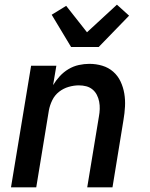

<svg xmlns="http://www.w3.org/2000/svg" viewBox="-20 -801 640 821"><path d="M27 0 113 -520H221L207 -437Q219 -457 235.5 -475Q252 -493 273 -505.5Q294 -518 317 -523Q340 -528 362 -528Q391 -528 417.5 -520Q444 -512 464 -494.5Q484 -477 495.5 -452.5Q507 -428 511.5 -401Q516 -374 514.5 -345.5Q513 -317 508 -288L461 0H353L403 -303Q406 -319 406.5 -335Q407 -351 404 -366.5Q401 -382 394 -395.5Q387 -409 375.5 -418.5Q364 -428 349 -432Q334 -436 317 -436Q296 -436 273.5 -429.5Q251 -423 232.5 -408.5Q214 -394 203.5 -372.5Q193 -351 189 -329L135 0ZM284 -600 201 -738 263 -776 352 -663 480 -781 532 -734 402 -600Z"/></svg>

Font: Iosevka SmBd Ex Obl
Style: Regular
Weight: 600
Width: 7
Italic angle: -9°
Monospace: yes
Designer: Belleve Invis
Foundry: Belleve Invis
Version: Version 32.5.0; ttfautohint (v1.8.4)